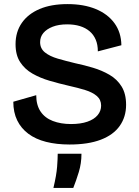

<svg xmlns="http://www.w3.org/2000/svg" viewBox="-20 -693 678 938"><path d="M320 13Q256 13 205 0Q154 -13 118.5 -39.5Q83 -66 64 -105Q45 -144 45 -196L157 -228Q157 -180 178 -148.5Q199 -117 238 -102Q277 -87 327 -87Q374 -87 407 -98.5Q440 -110 457 -130.5Q474 -151 474 -177Q474 -206 453 -224Q432 -242 396.5 -253Q361 -264 316 -274Q268 -285 222 -298.5Q176 -312 138.5 -333.5Q101 -355 78.5 -389.5Q56 -424 56 -477Q56 -537 86.5 -581Q117 -625 173.5 -649Q230 -673 310 -673Q389 -673 447.5 -649Q506 -625 539 -580Q572 -535 573 -472L458 -442Q458 -475 447.5 -499.5Q437 -524 417.5 -540.5Q398 -557 370.5 -565.5Q343 -574 308 -574Q267 -574 237.5 -562.5Q208 -551 192 -532Q176 -513 176 -487Q176 -456 199.5 -437Q223 -418 262.5 -406.5Q302 -395 348 -384Q391 -375 434.5 -362Q478 -349 515 -327.5Q552 -306 574 -270.5Q596 -235 596 -181Q596 -122 565 -78Q534 -34 472.5 -10.5Q411 13 320 13ZM241 225Q256 162 259 121.5Q262 81 262 58H378Q378 105 365 147.5Q352 190 338 225Z"/></svg>

Font: Bricolage Grotesque 24pt SemiBold
Style: Regular
Weight: 600
Designer: Mathieu Triay
Foundry: Atelier Triay
Version: Version 1.001;gftools[0.9.33.dev8+g029e19f]